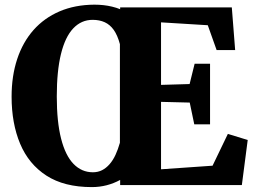

<svg xmlns="http://www.w3.org/2000/svg" viewBox="-20 -774 1066 803"><path d="M482.5 -21.5Q456 -7 426 0.8Q396 8.5 364 8.5Q248.5 8.5 174.2 -39.5Q100 -87.5 64.2 -172.8Q28.5 -258 28.5 -369.5Q28.5 -456.5 52 -527.2Q75.5 -598 120.2 -648.5Q165 -699 229.2 -726.5Q293.5 -754 374.5 -754.5Q394 -754.5 412.5 -752.5Q431 -750.5 448.8 -746.2Q466.5 -742 482.5 -735.5V-743H949.5L963.5 -564.5H886L849 -668.5L653.5 -680.5V-419L773 -422.5L794 -507.5H858.5V-254H792.5L773.5 -345L653.5 -348V-66L869 -81L933 -214L1016 -188.5L991.5 0H482.5ZM368.5 -53.5Q389.5 -53.5 406.8 -62.2Q424 -71 438.2 -87.2Q452.5 -103.5 463 -126.2Q473.5 -149 481.5 -177V-589.5Q471.5 -626.5 455.8 -648.8Q440 -671 418 -681Q396 -691 367.5 -691Q320 -691 286.2 -655.2Q252.5 -619.5 235 -548.2Q217.5 -477 217.5 -370.5Q217.5 -265 235.5 -194.2Q253.5 -123.5 287.5 -88.5Q321.5 -53.5 368.5 -53.5Z"/></svg>

Font: Merriweather 28pt Black
Style: Regular
Weight: 900
Version: Version 2.100